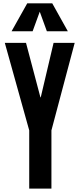

<svg xmlns="http://www.w3.org/2000/svg" viewBox="-20 -1112 469 1132"><path d="M152.3 0V-343.3L8.3 -859.4H133.3L218.3 -538.1H220.2L295.9 -859.4H420.4L283.2 -343.3V0ZM48.3 -927.7 140.6 -1092.3H288.1L379.9 -927.7H256.3L214.4 -1043L172.4 -927.7Z"/></svg>

Font: Antonio
Style: Bold
Weight: 700
Designer: Vernon Adams
Foundry: Vernon Adams
Version: Version 1.002